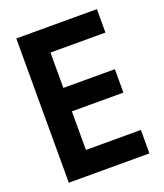

<svg xmlns="http://www.w3.org/2000/svg" viewBox="-133 -804 765 893"><g transform="rotate(-20 250.0 -357.0)"><path d="M53 0V-714H452V-598H180V-423H435V-307H180V-116H452V0Z"/></g></svg>

Font: Noto Sans Mono ExtraCondensed
Style: Bold
Weight: 700
Width: 2
Designer: Monotype Design Team
Foundry: Monotype Imaging Inc.
Version: Version 2.014